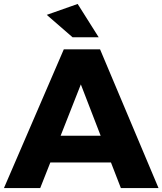

<svg xmlns="http://www.w3.org/2000/svg" viewBox="-25 -949 820 969"><path d="M-5 0 297 -700H480L775 0H585L535 -129H229L178 0ZM211 -874 367 -929 473 -761H341ZM281 -264H483L383 -523Z"/></svg>

Font: Trueno
Style: Bd
Weight: 700
Designer: Julieta Ulanovsky
Foundry: Julieta Ulanovsky
Version: Version 3.001b